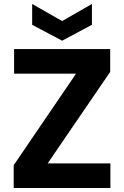

<svg xmlns="http://www.w3.org/2000/svg" viewBox="-20 -947 625 967"><path d="M49 0V-115L363 -576H51V-700H535V-585L220 -124H536V0ZM293 -742 142 -822V-927L293 -841L443 -927V-822Z"/></svg>

Font: DM Sans 18pt Black
Style: Regular
Weight: 900
Designer: Colophon Foundry, Jonny Pinhorn
Foundry: Colophon Foundry
Version: Version 4.004;gftools[0.9.30]